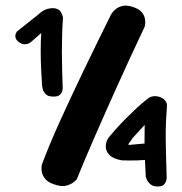

<svg xmlns="http://www.w3.org/2000/svg" viewBox="-20 -679 663 698"><path d="M176 -9Q155 -16 145 -28Q135 -40 132.5 -52Q130 -64 131 -72Q132 -80 132 -80Q158 -150 198 -238.5Q238 -327 286 -426.5Q334 -526 383 -625Q383 -625 387.5 -632Q392 -639 401.5 -646.5Q411 -654 426 -657.5Q441 -661 462 -654Q485 -647 495 -635Q505 -623 507 -610.5Q509 -598 507.5 -590Q506 -582 506 -582Q453 -470 407 -368Q361 -266 323.5 -180Q286 -94 259 -27Q259 -27 250 -18.5Q241 -10 222.5 -4.5Q204 1 176 -9ZM172 -328Q154 -328 145.5 -337.5Q137 -347 135 -357Q133 -367 133 -367Q131 -394 129.5 -428Q128 -462 128 -497Q128 -532 130 -559L90 -524Q90 -524 84 -521Q78 -518 68.5 -518Q59 -518 47 -527Q37 -536 36 -544Q35 -552 38 -558Q41 -564 41 -564L119 -626Q137 -643 154 -647Q171 -651 183 -648Q196 -644 201 -636Q206 -628 207.5 -621Q209 -614 209 -614Q207 -589 206 -557Q205 -525 205 -490.5Q205 -456 206 -422Q207 -388 208 -359Q208 -359 207 -351Q206 -343 198.5 -335Q191 -327 172 -328ZM553 -1Q536 -1 526.5 -9.5Q517 -18 513.5 -27Q510 -36 510 -36Q509 -63 507.5 -86.5Q506 -110 505.5 -133Q505 -156 505.5 -178.5Q506 -201 506 -225L462 -177Q458 -170 451.5 -162Q445 -154 448 -152L524 -159L533 -100Q505 -97 481 -96Q457 -95 424 -96Q392 -101 378 -115.5Q364 -130 364.5 -147.5Q365 -165 375 -179Q399 -208 419 -229Q439 -250 456 -266Q476 -286 493 -300.5Q510 -315 522 -324Q535 -331 550 -329Q565 -327 576 -318Q587 -309 587 -295Q585 -269 583.5 -237Q582 -205 582.5 -169.5Q583 -134 584 -99.5Q585 -65 586 -33Q586 -33 585 -25.5Q584 -18 577.5 -9.5Q571 -1 553 -1Z"/></svg>

Font: Sour Gummy
Style: Bold
Weight: 700
Designer: Stefie Justprince
Foundry: Eifetstype
Version: Version 1.000